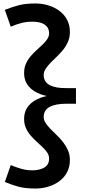

<svg xmlns="http://www.w3.org/2000/svg" viewBox="-20 -893 526 1107"><path d="M184 194Q125 194 85 183Q45 172 8 156L42 59Q74 72 103.5 80.5Q133 89 167 89Q185 89 202 85.5Q219 82 233 74.5Q247 67 255 54Q263 41 263 21Q263 3 252.5 -13Q242 -29 226 -44Q210 -59 191.5 -76Q173 -93 156.5 -112Q140 -131 129.5 -154.5Q119 -178 119 -207Q119 -253 145.5 -284Q172 -315 217 -330.5Q262 -346 319 -346V-333Q262 -333 217 -348.5Q172 -364 145.5 -395Q119 -426 119 -472Q119 -502 129.5 -525.5Q140 -549 156.5 -568.5Q173 -588 191.5 -604.5Q210 -621 226 -636.5Q242 -652 252.5 -667.5Q263 -683 263 -701Q263 -720 255 -733Q247 -746 233 -754Q219 -762 202 -765Q185 -768 167 -768Q133 -768 103.5 -760.5Q74 -753 42 -739L8 -836Q45 -851 85 -862Q125 -873 184 -873Q223 -873 259 -862Q295 -851 323 -830Q351 -809 367 -778.5Q383 -748 383 -708Q383 -678 372 -652.5Q361 -627 344 -606Q327 -585 307.5 -566.5Q288 -548 271 -530.5Q254 -513 243 -496Q232 -479 232 -461Q232 -421 266 -402.5Q300 -384 364 -385H418V-295H364Q300 -295 266 -276.5Q232 -258 232 -218Q232 -201 243 -184Q254 -167 271 -149.5Q288 -132 307.5 -113.5Q327 -95 344 -73Q361 -51 372 -26Q383 -1 383 29Q383 69 367 99.5Q351 130 323 151Q295 172 259 183Q223 194 184 194Z"/></svg>

Font: BioRhyme
Style: Bold
Weight: 700
Designer: Aoife Mooney
Foundry: Aoife Mooney Type
Version: Version 1.600;gftools[0.9.33]